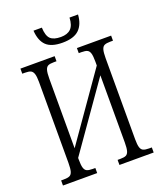

<svg xmlns="http://www.w3.org/2000/svg" viewBox="-160 -997 937 1102"><g transform="rotate(-20 309.0 -446.5)"><path d="M32 -31H48Q72 -31 84 -36.5Q96 -42 101 -59Q106 -76 106 -111V-605Q106 -639 100.5 -655.5Q95 -672 83.5 -677.5Q72 -683 48 -683H32V-714H241V-683H225Q201 -683 189.5 -677.5Q178 -672 173 -655Q168 -638 168 -603V-178L450 -581V-604Q450 -639 445 -655.5Q440 -672 428.5 -677.5Q417 -683 393 -683H377V-714H586V-683H569Q546 -683 534 -677.5Q522 -672 517 -655Q512 -638 512 -603V-108Q512 -75 517 -58.5Q522 -42 534 -36.5Q546 -31 569 -31H586V0H377V-31H393Q417 -31 428.5 -36.5Q440 -42 445 -59Q450 -76 450 -111V-521L168 -119V-110Q168 -75 173 -58.5Q178 -42 189.5 -36.5Q201 -31 225 -31H241V0H32ZM177 -893H228Q230 -843 249.5 -824Q269 -805 313 -805Q353 -805 374 -825.5Q395 -846 397 -893H449Q445 -833 412.5 -802Q380 -771 311 -771Q243 -771 212 -801Q181 -831 177 -893Z"/></g></svg>

Font: Noto Serif CondLight
Style: Regular
Weight: 300
Width: 3
Designer: Monotype Design Team
Foundry: Monotype Imaging Inc.
Version: Version 1.001